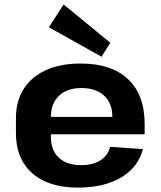

<svg xmlns="http://www.w3.org/2000/svg" viewBox="-20 -837 725 867"><path d="M331.4 10.1Q243.5 10.1 180.9 -19Q118.3 -48.1 85.2 -103.3Q52 -158.4 52 -236.1V-303.9Q52 -380.6 87.2 -435.7Q122.4 -490.9 188 -520.5Q253.6 -550.1 344.1 -550.1Q483.9 -550.1 558.5 -479.3Q633.2 -408.5 633.2 -276.9V-230.5H180.8V-309.4H508.5L487.2 -279.1V-311Q487.2 -371 450 -405.2Q412.7 -439.5 348.2 -439.5Q283.3 -439.5 246.5 -404.7Q209.8 -370 209.8 -308.5V-218.8Q209.8 -158.3 245.8 -124.8Q281.8 -91.3 345.3 -91.3Q399.7 -91.3 433.9 -113.3Q468.1 -135.3 477 -173.9L625.6 -163.7Q602.9 -80 526 -35Q449 10.1 331.4 10.1ZM478.3 -643.8 438.4 -580.8 200.8 -714 267.3 -816.9Z"/></svg>

Font: Pathway Extreme 8pt Thin
Style: Regular
Weight: 100
Version: Version 1.001;gftools[0.9.26]